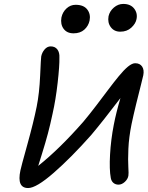

<svg xmlns="http://www.w3.org/2000/svg" viewBox="-20 -990 747 969"><path d="M586.9 -830.1Q556.2 -830.1 539.1 -853Q522 -876 527.8 -908.2Q533.7 -934.1 554.9 -952.1Q576.2 -970.2 602.1 -970.2Q638.7 -970.2 657 -946.8Q675.3 -923.3 668.9 -893.1Q664.6 -870.6 642.6 -850.3Q620.6 -830.1 586.9 -830.1ZM351.1 -821.8Q317.9 -821.8 301 -844.7Q284.2 -867.7 290 -901.9Q295.9 -929.2 315.7 -947.5Q335.4 -965.8 361.8 -965.8Q402.3 -965.8 420.4 -942.1Q438.5 -918.5 432.1 -886.2Q426.3 -858.9 405.5 -840.3Q384.8 -821.8 351.1 -821.8ZM122.1 -41Q64 -41 83 -129.9Q85.9 -145.5 117.4 -258.5Q148.9 -371.6 165 -451.2Q178.7 -519 182.6 -608.4Q186.5 -697.8 188 -705.1Q191.9 -725.1 205.1 -740.5Q218.3 -755.9 235.8 -755.9Q257.8 -755.9 269.5 -740.5Q281.2 -725.1 279.8 -699.2Q280.8 -659.2 271 -572.5Q261.2 -485.8 245.1 -415Q233.9 -361.8 221.9 -316.7Q210 -271.5 191.7 -213.1Q173.3 -154.8 172.9 -152.8Q281.2 -239.3 400.9 -376Q429.7 -410.2 465.8 -457.5Q502 -504.9 527.3 -538.8Q552.7 -572.8 579.1 -605Q605.5 -637.2 626.2 -654.1Q647 -670.9 662.1 -670.9Q686 -670.9 697.3 -654.1Q708.5 -637.2 703.1 -609.9Q701.7 -601.6 691.4 -561.8Q681.2 -522 667.2 -465.1Q653.3 -408.2 644 -363.8Q630.4 -296.4 627.9 -238.5Q625.5 -180.7 627.7 -146.5Q629.9 -112.3 627.9 -103Q625 -85.9 609.9 -72Q594.7 -58.1 578.1 -58.1Q563 -58.1 552.5 -66.9Q542 -75.7 539.1 -91.8Q531.2 -134.8 535.4 -209.7Q539.6 -284.7 554.2 -359.9Q566.4 -422.9 587.9 -495.1Q498 -377 439.9 -308.1Q338.9 -194.3 251 -117.7Q163.1 -41 122.1 -41Z"/></svg>

Font: Shantell Sans Irregular Bouncy
Style: Italic
Weight: 400
Italic angle: -11.31°
Designer: Stephen Nixon, Anya Danilova, Shantell Martin
Foundry: Arrow Type
Version: Version 1.006;[9816181b4]